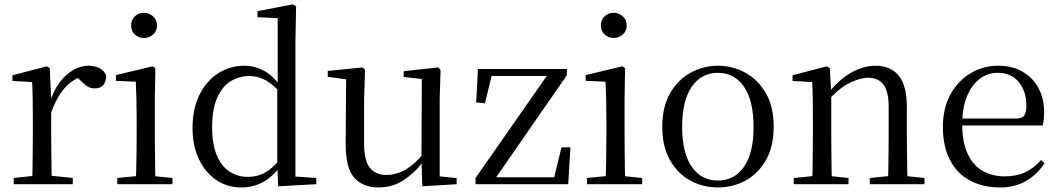

<svg xmlns="http://www.w3.org/2000/svg" viewBox="-20 -825 4742 860"><path d="M41.5 0V-27.8L151.6 -39.6H192.9L305.9 -27.8V0ZM123.9 0Q125.1 -24.4 125.6 -65.3Q126.1 -106.3 126.6 -150.7Q127.1 -195.1 127.1 -228.5V-289.4Q127.1 -341 126.5 -380.9Q125.9 -420.7 123.9 -457.5L35.8 -462.4V-487.9L189.9 -528L202.9 -519.8L209.3 -379V-378V-228.5Q209.3 -195.1 209.8 -150.7Q210.3 -106.3 210.8 -65.3Q211.3 -24.4 212.3 0ZM208.5 -318.6 186.9 -371H204.7Q220.2 -419.5 247.1 -455.5Q274 -491.4 307.4 -511Q340.8 -530.6 376 -530.6Q404.9 -530.6 426.7 -519.1Q448.6 -507.7 455.6 -485.6Q455.4 -459.5 443 -444.3Q430.7 -429.1 403.7 -429.1Q385.2 -429.1 370.3 -438.7Q355.5 -448.4 337.8 -466.9L314.8 -488.8L360.3 -487.2Q308 -473 271.4 -432.7Q234.8 -392.5 208.5 -318.6Z M505.3 0V-27.8L615.1 -38.6H646.5L752.3 -27.8V0ZM588.3 0Q589.3 -24.4 590.2 -65.3Q591.1 -106.3 591.6 -150.7Q592.1 -195.1 592.1 -228.5V-288.8Q592.1 -339.6 591.2 -380.6Q590.3 -421.6 588.3 -458.9L499.3 -463V-488.6L663.7 -528L675.9 -519.8L673.5 -380.2V-228.5Q673.5 -195.1 674 -150.7Q674.5 -106.3 675.1 -65.3Q675.7 -24.4 676.7 0ZM624.8 -655Q600.9 -655 584.1 -670.5Q567.3 -686 567.3 -711.1Q567.3 -735.9 584.1 -751.8Q600.9 -767.7 624.8 -767.7Q648.2 -767.7 665.7 -751.8Q683.2 -735.9 683.2 -711.1Q683.2 -686 665.7 -670.5Q648.2 -655 624.8 -655Z M1061.4 14.6Q998 14.6 948.4 -19Q898.9 -52.6 870.7 -112.6Q842.4 -172.7 842.4 -251.6Q842.4 -337.9 873.4 -400.3Q904.3 -462.8 957.3 -496.7Q1010.2 -530.6 1075.4 -530.6Q1119.2 -530.6 1160.3 -509.2Q1201.5 -487.7 1237.7 -437.5H1247.5L1234.8 -411.3Q1199.2 -450.3 1166.6 -467.4Q1134 -484.5 1096.8 -484.5Q1050.9 -484.5 1013 -461.1Q975.2 -437.6 952.7 -386.9Q930.1 -336.1 930.1 -253.7Q930.1 -178.2 951.2 -128.9Q972.2 -79.6 1008.6 -56.1Q1045.1 -32.7 1090.2 -32.7Q1131.2 -32.7 1165 -50.6Q1198.7 -68.5 1233.4 -110.2L1245.9 -82.4H1236.5Q1202.7 -33.4 1158.1 -9.4Q1113.5 14.6 1061.4 14.6ZM1226 9.6 1221.9 -88.8V-91.6V-430.7L1223.9 -440.3V-743.5L1133.3 -748.1V-775.1L1291.5 -805.5L1306.3 -796.5L1303.3 -644.4V-34.2L1396.6 -27.8V0Z M1675.9 14.6Q1604.8 14.6 1566.1 -29.8Q1527.3 -74.2 1528.3 -185.8L1530.5 -483.7L1552.7 -466.6L1448.1 -481V-507.3L1604.5 -523L1615.2 -511.5L1610.8 -380.4V-185.1Q1610.8 -105.3 1636.6 -73.3Q1662.4 -41.4 1711.3 -41.4Q1757.8 -41.4 1801.1 -68.1Q1844.4 -94.9 1879.9 -141.8L1903.1 -103H1876.7Q1838.1 -51 1788.2 -18.2Q1738.3 14.6 1675.9 14.6ZM1871.4 9.3 1867.8 -114.1V-115.5L1869.4 -471.2L1788.2 -480.3V-506.2L1943.2 -523L1953.4 -511.5L1949.4 -380.4V-35L2025.3 -27.4V0.2Z M2110 0V-27.8L2442.5 -503.9V-476.3L2434.5 -484.9H2304.9H2157.2L2186.7 -503.9L2152.1 -362.4L2112.8 -366.2L2120.8 -516H2519.1V-487.9L2189.1 -11.8L2194.6 -51.4L2196.1 -31.1H2331.5H2484.3L2458.3 -13.5L2494.9 -165H2535.1L2525.1 0Z M2609.3 0V-27.8L2719.1 -38.6H2750.5L2856.3 -27.8V0ZM2692.3 0Q2693.3 -24.4 2694.2 -65.3Q2695.1 -106.3 2695.6 -150.7Q2696.1 -195.1 2696.1 -228.5V-288.8Q2696.1 -339.6 2695.2 -380.6Q2694.3 -421.6 2692.3 -458.9L2603.3 -463V-488.6L2767.7 -528L2779.9 -519.8L2777.5 -380.2V-228.5Q2777.5 -195.1 2778 -150.7Q2778.5 -106.3 2779.1 -65.3Q2779.7 -24.4 2780.7 0ZM2728.8 -655Q2704.9 -655 2688.1 -670.5Q2671.3 -686 2671.3 -711.1Q2671.3 -735.9 2688.1 -751.8Q2704.9 -767.7 2728.8 -767.7Q2752.2 -767.7 2769.7 -751.8Q2787.2 -735.9 2787.2 -711.1Q2787.2 -686 2769.7 -670.5Q2752.2 -655 2728.8 -655Z M3195.5 14.6Q3129.2 14.6 3072.4 -15.9Q3015.6 -46.5 2981 -107.4Q2946.4 -168.3 2946.4 -257.8Q2946.4 -347.6 2982.1 -408.5Q3017.7 -469.3 3074.7 -500Q3131.7 -530.6 3195.5 -530.6Q3260.2 -530.6 3317.2 -500.1Q3374.2 -469.5 3409.9 -408.7Q3445.5 -347.8 3445.5 -257.8Q3445.5 -168 3410.4 -107.2Q3375.3 -46.3 3318.5 -15.8Q3261.7 14.6 3195.5 14.6ZM3195.5 -16.4Q3270 -16.4 3312.7 -78.2Q3355.4 -140.1 3355.4 -256.6Q3355.4 -373.4 3312.7 -436.1Q3270 -498.8 3195.5 -498.8Q3121.1 -498.8 3078.3 -436.1Q3035.5 -373.4 3035.5 -256.6Q3035.5 -140.1 3078.3 -78.2Q3121.1 -16.4 3195.5 -16.4Z M3535.7 0V-27.8L3644.4 -38.6H3676.8L3780.7 -27.8V0ZM3617.9 0Q3619.1 -24.4 3619.6 -65.3Q3620.1 -106.3 3620.6 -150.7Q3621.1 -195.1 3621.1 -228.5V-289.4Q3621.1 -340.8 3620.5 -380.8Q3619.9 -420.7 3617.9 -457.5L3529.8 -462.4V-487.9L3683.9 -528L3696.9 -519.8L3703.3 -403.1V-401.7V-228.5Q3703.3 -195.1 3703.8 -150.7Q3704.3 -106.3 3704.8 -65.3Q3705.3 -24.4 3706.3 0ZM3875.8 0V-27.8L3983.3 -38.6H4016.3L4120.8 -27.8V0ZM3957.5 0Q3958.5 -24.4 3959 -64.8Q3959.5 -105.3 3960 -149.7Q3960.5 -194.1 3960.5 -228.5V-344.3Q3960.5 -418.1 3936.4 -447.5Q3912.3 -476.9 3868.6 -476.9Q3834.9 -476.9 3787.8 -454.8Q3740.6 -432.7 3686.2 -372.4L3677.7 -406H3687.8Q3742.4 -472.9 3796.1 -501.7Q3849.9 -530.6 3902.5 -530.6Q3968 -530.6 4005 -487.1Q4042 -443.5 4042 -342.4V-228.5Q4042 -194.1 4042.5 -149.7Q4043 -105.3 4043.6 -64.8Q4044.2 -24.4 4045.2 0Z M4458.3 14.6Q4384.5 14.6 4326.6 -15.4Q4268.7 -45.5 4236.1 -106.2Q4203.4 -167 4203.4 -256.8Q4203.4 -341.1 4237.5 -402.5Q4271.6 -463.8 4327.8 -497.2Q4384 -530.6 4449.9 -530.6Q4515.2 -530.6 4561.4 -503.3Q4607.6 -475.9 4632.1 -429.2Q4656.7 -382.4 4656.7 -323.2Q4656.7 -286.8 4650.4 -262.9H4241.6V-294.2H4532.3Q4558.6 -294.2 4568 -308.2Q4577.3 -322.1 4577.3 -352.3Q4577.3 -416.2 4543.2 -457.5Q4509.2 -498.8 4447.6 -498.8Q4403.8 -498.8 4368 -471.6Q4332.1 -444.5 4311 -392.8Q4289.9 -341.2 4289.9 -268.7Q4289.9 -188 4314.4 -135.9Q4338.9 -83.8 4381.9 -59.4Q4425 -35 4480.5 -35Q4533.5 -35 4572.8 -53.7Q4612.2 -72.3 4642.7 -108.1L4658.6 -94.3Q4626 -43.5 4576 -14.4Q4526 14.6 4458.3 14.6Z"/></svg>

Font: Noto Serif SC ExtraLight
Style: Regular
Weight: 200
Designer: Ryoko NISHIZUKA 西塚涼子 (kana & ideographs); Frank Grießhammer (Latin, Greek & Cyrillic); Wenlong ZHANG 张文龙 (bopomofo); San
Foundry: Adobe
Version: Version 2.002-H1;hotconv 1.1.0;makeotfexe 2.6.0